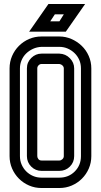

<svg xmlns="http://www.w3.org/2000/svg" viewBox="-20 -943 506 963"><path d="M278 -760Q309 -760 338 -747.5Q367 -735 389.5 -713.5Q412 -692 425 -662.5Q438 -633 438 -600V-160Q438 -127 425.5 -98Q413 -69 391 -47Q369 -25 340 -12.5Q311 0 278 0H188Q155 0 126 -12.5Q97 -25 75 -47Q53 -69 40.5 -98Q28 -127 28 -160V-600Q28 -633 40.5 -662Q53 -691 75 -713Q97 -735 126 -747.5Q155 -760 188 -760ZM188 -622Q180 -622 173.5 -615.5Q167 -609 167 -600V-160Q167 -152 172.5 -145Q178 -138 188 -138H278Q286 -138 293 -144.5Q300 -151 300 -160V-600Q300 -608 293.5 -614.5Q287 -621 278 -622ZM188 -708Q165 -707 145.5 -698Q126 -689 111.5 -675Q97 -661 88.5 -641.5Q80 -622 80 -600V-160Q80 -137 88.5 -117.5Q97 -98 111.5 -83.5Q126 -69 145.5 -60.5Q165 -52 188 -52H278Q324 -52 355 -83Q386 -114 386 -160V-600Q386 -623 377.5 -642.5Q369 -662 354 -676.5Q339 -691 319.5 -699.5Q300 -708 278 -708ZM278 -674Q309 -673 330.5 -651Q352 -629 352 -600V-160Q352 -129 330.5 -107.5Q309 -86 278 -86H188Q158 -86 136.5 -107.5Q115 -129 115 -160V-600Q115 -631 137 -652.5Q159 -674 188 -674ZM300 -871H255L232 -836H278ZM223 -923H407L310 -784H126Z"/></svg>

Font: Aurach Bi
Style: Regular
Weight: 400
Designer: Peter Wiegel
Foundry: Peter Wiegel
Version: Version 1.002